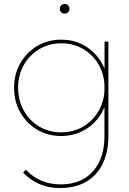

<svg xmlns="http://www.w3.org/2000/svg" viewBox="-20 -699 655 973"><path d="M289.1 -9.8Q221.7 -9.8 168 -42Q114.3 -74.2 82.8 -129.4Q51.3 -184.6 51.3 -253.9Q51.3 -323.2 82.8 -378.4Q114.3 -433.6 168.2 -465.8Q222.2 -498 290 -498Q366.2 -498 424.8 -457.3Q483.4 -416.5 509.8 -350.1V-488.3H529.3V-11.2Q529.3 71.8 500.2 131.3Q471.2 190.9 416.3 222.4Q361.3 253.9 283.7 253.9Q171.4 253.9 97.2 175.3L111.3 161.1Q180.7 235.4 287.6 235.4Q356.9 235.4 406.5 205.8Q456.1 176.3 482.7 121.6Q509.3 66.9 509.3 -9.3V-156.7Q482.9 -90.3 424.1 -50Q365.2 -9.8 289.1 -9.8ZM290 -28.3Q349.6 -28.3 397.5 -55.2Q445.3 -82 475.1 -128.9Q504.9 -175.8 509.3 -235.4V-272.5Q504.9 -332 475.3 -378.9Q445.8 -425.8 398.2 -452.6Q350.6 -479.5 291 -479.5Q229 -479.5 179.2 -450Q129.4 -420.4 100.6 -369.4Q71.8 -318.4 71.8 -253.9Q71.8 -189.9 100.6 -138.7Q129.4 -87.4 178.7 -57.9Q228 -28.3 290 -28.3ZM307.6 -629.9Q297.4 -629.9 290.3 -636.7Q283.2 -643.6 283.2 -654.3Q283.2 -665 290.3 -671.9Q297.4 -678.7 308.1 -678.7Q318.4 -678.7 325.2 -671.9Q332 -665 332 -654.3Q332 -643.6 325.2 -636.7Q318.4 -629.9 307.6 -629.9Z"/></svg>

Font: Kumbh Sans Thin
Style: Regular
Weight: 250
Version: Version 1.004